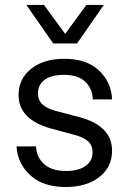

<svg xmlns="http://www.w3.org/2000/svg" viewBox="-20 -748 525 778"><path d="M187 -227.1Q55.2 -263.7 55.2 -362.8Q55.2 -428.7 106.2 -469.2Q157.2 -509.8 240.2 -509.8Q331.5 -509.8 381.6 -461.9Q431.6 -414.1 434.1 -345.2H356Q354.5 -388.7 325.7 -416.7Q296.9 -444.8 238.8 -444.8Q189 -444.8 161.4 -425Q133.8 -405.3 133.8 -370.1Q133.8 -341.3 152.3 -324.7Q170.9 -308.1 205.1 -298.8L299.8 -273.9Q434.1 -238.8 434.1 -137.2Q434.1 -70.3 382.1 -30.3Q330.1 9.8 246.1 9.8Q154.3 9.8 102.5 -38.1Q50.8 -85.9 46.9 -154.8H126Q127.4 -111.8 158.2 -83.5Q189 -55.2 247.1 -55.2Q297.9 -55.2 326.4 -75.2Q355 -95.2 355 -130.9Q355 -159.7 336.4 -175.8Q317.9 -191.9 283.2 -201.2ZM86.9 -728H158.2L244.1 -610.8L330.1 -728H400.9L292 -571.8H195.8Z"/></svg>

Font: TASA Orbiter Deck
Style: Regular
Weight: 400
Designer: Weizhong Zhang
Version: Version 1.000;Glyphs 3.1.2 (3151)